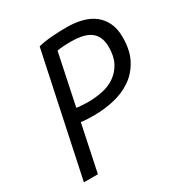

<svg xmlns="http://www.w3.org/2000/svg" viewBox="-166 -829 899 951"><g transform="rotate(-30 283.0 -354.0)"><path d="M187 -693Q225 -702 267 -705Q309 -708 350 -708Q396 -708 435.5 -698Q475 -688 504 -666Q533 -644 549.5 -609.5Q566 -575 566 -527Q566 -451 538.5 -400Q511 -349 466.5 -318.5Q422 -288 366 -275Q310 -262 253 -262Q248 -262 237.5 -262Q227 -262 215 -262.5Q203 -263 192 -264Q181 -265 176 -266L120 0H40ZM333 -636Q310 -636 288.5 -634.5Q267 -633 253 -630L192 -339Q196 -337 205.5 -336.5Q215 -336 225.5 -335Q236 -334 246 -334Q256 -334 261 -334Q304 -334 344 -343Q384 -352 414.5 -374Q445 -396 463.5 -431Q482 -466 482 -519Q482 -555 470 -578Q458 -601 437.5 -613.5Q417 -626 390 -631Q363 -636 333 -636Z"/></g></svg>

Font: PT Sans
Style: Italic
Weight: 400
Italic angle: -12°
Designer: A.Korolkova, O.Umpeleva, V.Yefimov
Foundry: ParaType Ltd
Version: Version 2.003W OFL